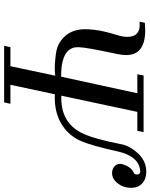

<svg xmlns="http://www.w3.org/2000/svg" viewBox="83 -826 743 950"><g transform="rotate(90 455.0 -351.5)"><path d="M837 -534Q815 -534 801.5 -548Q788 -562 792 -583Q799 -605 805 -614Q818 -635 842 -645Q844 -653 844 -657Q844 -676 822 -673Q753 -664 730 -563Q701 -430 676 -375Q652 -323 604 -290Q539 -246 447 -251L400 -31H494L487 0H207L214 -31H308L355 -253Q322 -248 274 -253Q223 -257 199 -270Q125 -311 125 -400Q125 -418 128 -446Q133 -492 154 -559Q163 -588 163 -609Q163 -678 88 -670L93 -696Q119 -698 130 -698Q253 -698 253 -604Q253 -587 248 -560Q214 -403 214 -368Q214 -348 218 -339Q239 -281 360 -282L442 -659H348L354 -690H634L628 -659H534L454 -283Q585 -278 638 -383Q667 -441 693 -574Q700 -618 734 -656Q772 -701 824 -703Q865 -705 889 -682Q910 -662 910 -628Q910 -594 891 -566Q868 -534 837 -534Z"/></g></svg>

Font: GFS Didot
Style: Italic
Weight: 400
Italic angle: -12°
Designer: Takis Katsoulidis and George D. Matthiopoulos
Foundry: George Matthiopoulos and Takis Katsoulidis
Version: Version 1.0